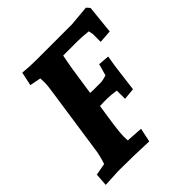

<svg xmlns="http://www.w3.org/2000/svg" viewBox="-195 -851 992 992"><g transform="rotate(-45 301.5 -355.0)"><path d="M434 -623H329Q328 -617 321.5 -584Q315 -551 314 -542L291 -388Q301 -387 313 -387H368Q382 -387 411 -396L429 -460L490 -455Q479 -392 477 -372L461 -245L397 -239V-299Q356 -305 337 -305H302Q286 -305 279 -304L262 -190Q254 -132 254 -109Q254 -86 255 -77L346 -71L330 5Q220 0 108 0L12 5L17 -65L82 -77Q86 -85 94 -116.5Q102 -148 103 -163L154 -512Q163 -569 163 -591.5Q163 -614 162 -623L101 -635L117 -710Q165 -705 212 -705H475L587 -715L603 -697L587 -541L516 -536V-595L511 -618Q463 -623 434 -623Z"/></g></svg>

Font: Andada SC
Style: Bold Italic
Weight: 700
Italic angle: -8.29999°
Designer: Carolina Giovagnoli
Foundry: Carolina Giovagnoli
Version: Version 1.003